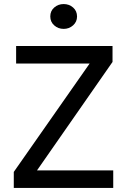

<svg xmlns="http://www.w3.org/2000/svg" viewBox="-20 -927 622 947"><path d="M48 0V-79L422 -613.5H59.5V-700H535V-621.5L162.5 -86.5H538.5V0ZM294 -784.5Q267 -784.5 247.5 -801.8Q228 -819 228 -846Q228 -873 247.5 -890Q267 -907 294 -907Q321 -907 340.5 -890Q360 -873 360 -845.5Q360 -819.5 340.5 -802Q321 -784.5 294 -784.5Z"/></svg>

Font: Geologica Thin Roman Light
Style: Regular
Weight: 300
Version: Version 1.010;gftools[0.9.28]